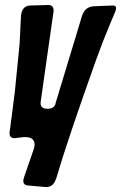

<svg xmlns="http://www.w3.org/2000/svg" viewBox="-20 -752 483 766"><path d="M354 -727 428 -730H431Q443 -730 443 -720Q443 -714 440 -706L414 -644Q392 -592 363 -512Q249 -193 204 -39V-40Q193 -6 166 -6H160L92 -12Q73 -13 73 -31Q73 -36 76 -45L115 -158Q118 -168 118 -175Q118 -205 80 -205H73L41 -201H36Q18 -201 18 -222Q18 -227 19 -229L39 -384L58 -575Q59 -588 60 -612Q61 -636 62 -655.5Q63 -675 64 -692Q69 -728 99 -730L170 -732H173Q194 -732 194 -709Q194 -708 193.5 -706Q193 -704 193 -702L142 -344V-340Q142 -318 170 -318Q196 -318 202 -339L201 -338L307 -688Q319 -725 354 -727Z"/></svg>

Font: Bangerz Fix
Style: Regular
Weight: 400
Designer: vernon adams
Foundry: Vernon Adams
Version: Version 2.10;December 28, 2023;FontCreator 13.0.0.2683 64-bi